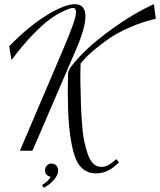

<svg xmlns="http://www.w3.org/2000/svg" viewBox="-20 -720 764 917"><path d="M715 -700 724 -630Q660 -616 599 -589Q538 -562 497.5 -533.5Q457 -505 425.5 -478Q394 -451 380 -434L365 -417Q363 -359 364 -325Q365 -268 366.5 -224.5Q368 -181 371.5 -131.5Q375 -82 382 -47.5Q389 -13 399.5 17Q410 47 426 62Q442 77 463 77Q471 77 478 75.5Q485 74 489 72.5Q493 71 501 66Q509 61 511.5 59.5Q514 58 523.5 50Q533 42 536 40L548 56Q528 74 516 83Q504 92 483.5 100Q463 108 439 108Q389 108 359.5 70Q330 32 315 -75Q300 -182 305 -369Q305 -386 330 -415Q391 -491 504.5 -574Q618 -657 715 -700ZM135 0H75L281 -483Q343 -626 343 -662Q343 -682 329 -682Q324 -682 315.5 -680Q307 -678 277.5 -664Q248 -650 216 -626.5Q184 -603 134.5 -552Q85 -501 35 -433L24 -499Q114 -592 201 -646Q288 -700 337 -700Q388 -700 388 -642Q388 -587 343 -483ZM189 177 181 164Q216 141 221 124Q195 118 195 93Q195 80 204 70.5Q213 61 225 61Q239 61 248.5 70.5Q258 80 258 94Q258 116 237 139.5Q216 163 189 177Z"/></svg>

Font: Dynalight
Style: Regular
Weight: 400
Designer: Astigmatic (AOETI)
Foundry: Astigmatic (AOETI)
Version: Version 1.000